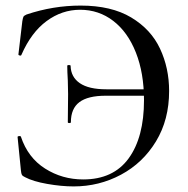

<svg xmlns="http://www.w3.org/2000/svg" viewBox="-20 -656 675 688"><path d="M70 -21Q61 -25 58.5 -29.5Q56 -34 55 -45L43 -165Q43 -168 48.5 -168.5Q54 -169 55 -166Q80 -91 141.5 -52Q203 -13 278 -13Q386 -13 441 -88.5Q496 -164 496 -297Q496 -394 467 -467.5Q438 -541 386 -581Q334 -621 267 -621Q202 -621 147 -580.5Q92 -540 57 -460Q56 -456 51 -457Q46 -458 46 -461L60 -580Q62 -592 64 -596Q66 -600 75 -604Q170 -636 269 -636Q379 -636 450 -593.5Q521 -551 553.5 -481.5Q586 -412 586 -330Q586 -227 539 -149.5Q492 -72 413.5 -30Q335 12 244 12Q200 12 149 3Q98 -6 70 -21ZM224 -319 223 -367Q221 -401 221 -420Q221 -423 227 -423Q233 -423 233 -420Q234 -380 266 -358Q298 -336 361 -336H551V-313H359Q295 -313 264.5 -290Q234 -267 234 -218Q234 -215 228.5 -215Q223 -215 223 -218Z"/></svg>

Font: Cormorant Garamond Medium
Style: Regular
Weight: 500
Designer: Christian Thalmann (Catharsis Fonts)
Foundry: Catharsis Fonts
Version: Version 4.000